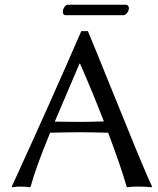

<svg xmlns="http://www.w3.org/2000/svg" viewBox="-20 -790 669 813"><path d="M316.9 -273.9Q358.4 -273.9 419.9 -275.9Q377.4 -386.7 318.8 -521H316.9L211.9 -274.9Q228.5 -274.9 265.6 -274.4Q302.7 -273.9 316.9 -273.9ZM624 0 621.1 2.9Q595.7 0 565.9 0Q536.1 0 520 2.9L516.1 0Q493.2 -81.1 438 -228Q361.8 -230 319.8 -230Q268.1 -230 191.9 -228V-227.1Q129.4 -74.7 109.9 0L106 2.9Q87.9 0 64 0Q49.8 0 33.2 2.9L29.8 0Q186 -339.8 324.2 -658.2H352.1Q386.7 -575.7 447.5 -424.6Q508.3 -273.4 555.2 -159.7Q602.1 -45.9 624 0ZM502 -725.6H257.8Q246.1 -725.6 246.1 -740.7Q246.1 -750.5 252.7 -760.3Q259.3 -770 268.1 -770H511.7Q518.6 -770 522.2 -765.6Q525.9 -761.2 525.9 -755.9Q525.9 -746.1 518.6 -735.8Q511.2 -725.6 502 -725.6Z"/></svg>

Font: Linear Smooth
Style: Regular
Weight: 400
Designer: Philipp H. Poll, Flanker
Foundry: Philipp H. Poll, reworked by Flanker
Version: Version 1.061 | FøM Fix